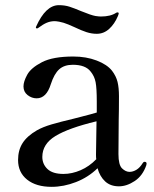

<svg xmlns="http://www.w3.org/2000/svg" viewBox="-20 -710 597 744"><path d="M548 -76 547 -70Q533 -29 502 -8.5Q471 12 441 12Q408 12 387.5 -7Q367 -26 358 -58Q322 -23 274.5 -4.5Q227 14 180 14Q120 14 85 -14Q50 -42 50 -90Q50 -128 67.5 -155.5Q85 -183 123 -205Q146 -218 180 -228Q214 -238 265 -250Q283 -255 305.5 -260.5Q328 -266 355 -274V-317Q355 -368 350.5 -391.5Q346 -415 331 -433Q311 -459 262 -459Q229 -459 209.5 -441.5Q190 -424 177 -384Q160 -329 122 -329Q103 -329 87 -341.5Q71 -354 71 -375Q71 -394 85.5 -420.5Q100 -447 142.5 -469Q185 -491 264 -491Q314 -491 354.5 -475.5Q395 -460 414 -436Q430 -415 435.5 -392.5Q441 -370 441 -337Q441 -282 440 -245L439 -113Q439 -71 453 -57.5Q467 -44 482 -44Q495 -44 508.5 -52Q522 -60 533 -78Q536 -83 540 -83Q548 -83 548 -76ZM353 -93Q352 -99 352 -111L354 -240Q246 -214 195 -183Q144 -152 144 -102Q144 -74 164 -55Q184 -36 226 -36Q259 -36 292.5 -50.5Q326 -65 353 -93ZM268 -605Q264 -607 245 -615Q226 -623 209 -626Q197 -628 192 -628Q176 -628 161.5 -622Q147 -616 127 -601Q126 -600 123 -600Q119 -600 119 -603L120 -607Q157 -690 208 -690Q231 -690 249.5 -684Q268 -678 294 -667Q333 -651 350 -648Q364 -646 371 -646Q409 -646 431 -661L435 -662Q440 -662 440 -658Q440 -656 437 -648Q424 -617 403 -598Q382 -579 355 -579Q335 -579 315 -585.5Q295 -592 268 -605Z"/></svg>

Font: Shippori Mincho Medium
Style: Regular
Weight: 500
Designer: FONTDASU
Foundry: FONTDASU / Google Inc. / but / Adobe
Version: Version 3.110; ttfautohint (v1.8.3)